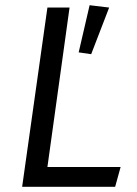

<svg xmlns="http://www.w3.org/2000/svg" viewBox="-20 -717 527 737"><path d="M162 -76H443L422 0H65L162 -688H247ZM399 -688 330 -509 282 -516 324 -697Z"/></svg>

Font: Fira Sans Book
Style: Italic
Weight: 350
Italic angle: -8°
Designer: bBox Type GmbH & Carrois Corporate GbR & Edenspiekermann AG
Foundry: bBox Type GmbH & Carrois Corporate GbR & Edenspiekermann AG
Version: Version 4.301